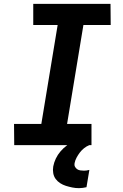

<svg xmlns="http://www.w3.org/2000/svg" viewBox="-20 -755 640 999"><path d="M456 0H54L53 -110H195L280 -625H153V-735H555L556 -625H414L329 -110H456ZM391 224Q373 224 356 220.5Q339 217 323 212Q307 207 293 198Q279 189 269.5 176Q260 163 257 146Q254 129 257 111Q261 90 270.5 70Q280 50 295 32.5Q310 15 329 1Q348 -13 368 -23Q388 -33 409.5 -38.5Q431 -44 452 -45L445 0Q430 6 417.5 16Q405 26 395.5 38.5Q386 51 378.5 65Q371 79 368 94Q366 104 370 112Q374 120 381 125Q388 130 397.5 131.5Q407 133 417 133Q424 133 431 132Q438 131 445 129L430 219Q421 221 411 222.5Q401 224 391 224Z"/></svg>

Font: Iosevka XBd Ex Obl
Style: Regular
Weight: 800
Width: 7
Italic angle: -9°
Monospace: yes
Designer: Belleve Invis
Foundry: Belleve Invis
Version: Version 32.5.0; ttfautohint (v1.8.4)